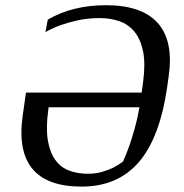

<svg xmlns="http://www.w3.org/2000/svg" viewBox="-20 -691 692 722"><path d="M77.6 -342.8H512.7L518.1 -382.3Q527.3 -451.2 518.1 -497.3Q508.8 -543.5 485.8 -571.5Q462.9 -599.6 429 -611.3Q395 -623 355 -623Q310.5 -623 273.2 -614.7Q235.8 -606.4 208.5 -596.7Q176.8 -585 150.9 -570.3L159.7 -617.2Q252.4 -671.4 378.4 -671.4Q513.2 -671.4 573.2 -604.5Q633.3 -537.6 614.3 -403.8L608.9 -365.7Q581.5 -173.3 502 -81.3Q422.4 10.7 287.1 10.7Q157.7 10.7 102.1 -55.9Q46.4 -122.6 65.4 -256.3ZM161.6 -278.3Q152.3 -210.9 159.7 -165Q167 -119.1 187 -90.8Q207 -62.5 238.8 -50Q270.5 -37.6 310.5 -37.6Q339.8 -37.6 364 -44.7Q388.2 -51.8 405.8 -60.5Q426.3 -70.8 442.9 -84Q454.6 -109.9 465.8 -141.6Q475.6 -168.9 486.1 -206.1Q496.6 -243.2 504.4 -287.6H162.6Z"/></svg>

Font: Noticia Text
Style: Italic
Weight: 400
Italic angle: -8°
Designer: JM Sole
Foundry: JM Sole
Version: Version 1.003